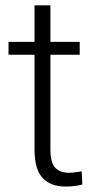

<svg xmlns="http://www.w3.org/2000/svg" viewBox="-20 -684 362 714"><path d="M286.1 2Q275.9 5.4 258.5 7.6Q241.2 9.8 223.6 9.8Q168.9 9.8 138.7 -22Q108.4 -53.7 108.4 -128.9V-480.5H11.7V-528.3H108.4V-664.1H167.5V-528.3H276.4V-480.5H167.5V-128.9Q167.5 -78.1 185.8 -59.8Q204.1 -41.5 235.8 -41.5Q253.4 -41.5 283.7 -46.9Z"/></svg>

Font: Heebo Light
Style: Regular
Weight: 300
Designer: Oded Ezer
Foundry: Meir Sadan
Version: Version 2.001; ttfautohint (v1.5.14-ce02) -l 8 -r 50 -G 200 